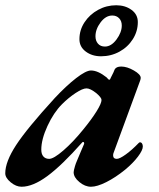

<svg xmlns="http://www.w3.org/2000/svg" viewBox="-44 -696 605 730"><path d="M-24 -37Q-24 -81 17 -144Q58 -207 164 -323Q208 -370 245.5 -399Q283 -428 302 -428Q328 -428 361 -402Q369 -393 370 -393H372Q374 -393 375 -395.5Q376 -398 377 -400Q390 -425 392 -432Q398 -443 417 -443Q439 -443 465 -428Q491 -413 491 -400Q491 -396 489 -390L389 -118Q386 -111 386 -106Q386 -92 400 -92Q411 -92 434.5 -109Q458 -126 483 -152Q486 -155 488 -155Q493 -155 496 -150.5Q499 -146 499 -139Q499 -125 480.5 -100.5Q462 -76 432 -51Q395 -21 360 -3.5Q325 14 302 14Q279 14 257.5 -4Q236 -22 236 -41Q236 -47 241 -64Q243 -72 251 -90.5Q259 -109 263 -119L275 -147Q276 -148 276 -151Q276 -155 273.5 -156Q271 -157 269 -155Q191 -67 136 -26.5Q81 14 38 14Q17 14 -3.5 -3Q-24 -20 -24 -37ZM272 -203Q304 -242 323 -272.5Q342 -303 342 -316Q342 -325 322 -342Q299 -360 285 -360Q270 -360 243 -342Q216 -324 192 -300Q160 -268 136.5 -217Q113 -166 113 -127Q113 -110 121 -101Q129 -92 143 -92Q160 -92 197 -124Q234 -156 272 -203ZM258 -547Q258 -582 277.5 -611.5Q297 -641 329 -658.5Q361 -676 398 -676Q432 -676 456 -658.5Q480 -641 480 -612Q480 -577 461 -547Q442 -517 410 -499.5Q378 -482 340 -482Q306 -482 282 -500Q258 -518 258 -547ZM419 -599Q419 -616 409 -626.5Q399 -637 383 -637Q358 -637 338.5 -611Q319 -585 319 -558Q319 -541 328.5 -530Q338 -519 355 -519Q379 -519 399 -546Q419 -573 419 -599Z"/></svg>

Font: EB Garamond
Style: Bold Italic
Weight: 700
Italic angle: -17.2°
Designer: Georg Duffner and Octavio Pardo
Foundry: Georg Duffner
Version: Version 1.000